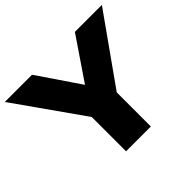

<svg xmlns="http://www.w3.org/2000/svg" viewBox="-184 -914 1122 1122"><g transform="rotate(-45 377.0 -352.5)"><path d="M273 0V-365L308 -234L-24 -705H201L379 -443H377L555 -705H778L444 -234L478 -365V0Z"/></g></svg>

Font: Nunito Sans 7pt SemiExpanded Black
Style: Regular
Weight: 900
Width: 6
Designer: Vernon Adams
Foundry: Vernon Adams
Version: Version 3.101;gftools[0.9.27]